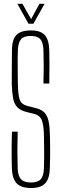

<svg xmlns="http://www.w3.org/2000/svg" viewBox="-20 -962 316 988"><path d="M140.5 5.5Q89 5.5 66 -18.2Q43 -42 41 -96.5Q40 -133.5 39.8 -161.8Q39.5 -190 40 -218.5Q40.5 -247 41.5 -284.5H71Q69.5 -237 69.5 -189.2Q69.5 -141.5 71 -94Q72.5 -56.5 88 -39.8Q103.5 -23 139.5 -23Q175 -23 189.8 -39.8Q204.5 -56.5 206 -94Q207 -127 207.2 -151.5Q207.5 -176 207 -202.2Q206.5 -228.5 206 -266Q205.5 -310 196.8 -338.8Q188 -367.5 157 -375.5L117.5 -385.5Q85 -393.5 69 -410.2Q53 -427 47.5 -456Q42 -485 40.5 -529.5Q40 -566.5 40.8 -614Q41.5 -661.5 41.5 -704.5Q42 -741 51.8 -763Q61.5 -785 83 -795.2Q104.5 -805.5 139.5 -805.5Q188.5 -805.5 210.2 -781.8Q232 -758 233.5 -703.5Q234.5 -674 234.5 -629.5Q234.5 -585 233.5 -532H203.5Q205 -576 205 -619.5Q205 -663 203.5 -706Q202 -744 187.2 -760.5Q172.5 -777 138.5 -777Q103 -777 88.5 -760.5Q74 -744 72 -706Q70.5 -662 71 -618Q71.5 -574 72 -529.5Q73 -474 81.5 -449.2Q90 -424.5 122 -416.5L162 -406.5Q194 -399 209.5 -381.8Q225 -364.5 230.5 -336Q236 -307.5 237 -266Q238 -227 238 -201.8Q238 -176.5 237.8 -153.2Q237.5 -130 236.5 -96.5Q235 -42 212.2 -18.2Q189.5 5.5 140.5 5.5ZM126.5 -840 69.5 -942.5H95.5L140 -863.5L183 -942.5H209.5L152 -840Z"/></svg>

Font: Big Shoulders Display ExtraLight
Style: Regular
Weight: 250
Designer: Patric King
Foundry: XO Type Co
Version: Version 2.002